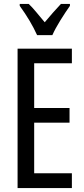

<svg xmlns="http://www.w3.org/2000/svg" viewBox="-20 -963 431 983"><path d="M348 0H70V-714H348V-639H155V-410H336V-335H155V-76H348ZM338 -943H292Q268 -917 251 -898Q234 -879 209 -849Q187 -875 166 -900.5Q145 -926 127 -943H81V-933Q137 -856 170 -783H248Q263 -817 289.5 -859.5Q316 -902 338 -933Z"/></svg>

Font: Noto Sans Display Condensed
Style: Regular
Weight: 400
Width: 3
Designer: Monotype Design Team
Foundry: Monotype Imaging Inc.
Version: Version 1.900